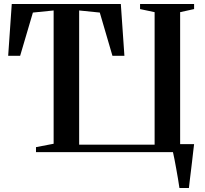

<svg xmlns="http://www.w3.org/2000/svg" viewBox="-20 -763 1026 963"><path d="M880 180Q877 159 872.8 134Q868.5 109 864 83.8Q859.5 58.5 855.2 36.5Q851 14.5 847.5 0H160.5V-25L249 -42V-710.5L145 -700L81 -483H21L39 -743H586L604 -483H544L480.5 -700L377 -710.5V-37.5H755.5V-702L682.5 -717.5V-743H953.5V-717.5L883.5 -702V-40H953.5Q951 -20.5 948.5 2Q946 24.5 943.2 48.5Q940.5 72.5 937.5 95.8Q934.5 119 932 140.5Q929.5 162 927.5 180Z"/></svg>

Font: Merriweather 120pt SemiBold
Style: Regular
Weight: 600
Version: Version 2.100